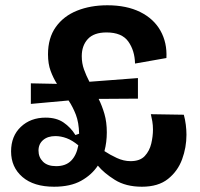

<svg xmlns="http://www.w3.org/2000/svg" viewBox="-20 -694 758 728"><path d="M185 14Q108 14 65 -23Q22 -60 22 -120Q22 -178 59 -213Q96 -248 153 -248Q194 -248 221 -229.5Q248 -211 266 -182L280 -187Q279 -230 267.5 -259.5Q256 -289 240 -313L97 -300V-378L196 -376Q182 -398 172 -425Q162 -452 162 -488Q162 -550 191.5 -591.5Q221 -633 272 -653.5Q323 -674 387 -674Q460 -674 511.5 -648.5Q563 -623 588.5 -577.5Q614 -532 611 -474L492 -453Q491 -502 466.5 -536.5Q442 -571 384 -571Q336 -571 313 -546Q290 -521 290 -481Q290 -454 298.5 -430.5Q307 -407 319 -384L503 -398V-320L354 -319Q367 -293 376 -262Q385 -231 385 -192Q385 -155 376 -121Q397 -107 423 -95Q449 -83 475 -83Q511 -83 529 -102.5Q547 -122 553.5 -149.5Q560 -177 560 -203Q560 -219 557.5 -234Q555 -249 552 -261L677 -259Q682 -241 684.5 -221Q687 -201 687 -183Q687 -135 670.5 -90Q654 -45 617 -15.5Q580 14 518 14Q457 14 415.5 -12Q374 -38 351 -66Q328 -31 287.5 -8.5Q247 14 185 14ZM126 -123Q126 -98 143 -81Q160 -64 193 -64Q229 -64 249.5 -84.5Q270 -105 277 -143Q254 -162 232.5 -170Q211 -178 190 -178Q161 -178 143.5 -163Q126 -148 126 -123Z"/></svg>

Font: Bricolage Grotesque 12pt SemiBold
Style: Regular
Weight: 600
Designer: Mathieu Triay
Foundry: Atelier Triay
Version: Version 1.001; ttfautohint (v1.8.4.7-5d5b);gftools[0.9.33.de